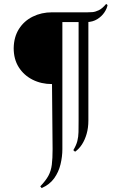

<svg xmlns="http://www.w3.org/2000/svg" viewBox="-20 -763 580 982"><path d="M523 -743 530 -737Q527 -719 513.5 -699Q500 -679 477.5 -665Q455 -651 425 -650H299V0Q299 38 289.5 77.5Q280 117 257 149Q234 181 193 199L186 190Q214 161 227.5 136Q241 111 245 79.5Q249 48 249 0L246 -333Q191 -333 146.5 -355.5Q102 -378 76 -419Q50 -460 50 -517Q51 -574 77 -615Q103 -656 147.5 -678Q192 -700 246 -700H427Q438 -700 452.5 -701Q467 -702 485 -710.5Q503 -719 523 -743ZM432 -687V-147Q432 -109 423 -78Q414 -47 399 -24Q384 -1 364 13L355 5Q370 -20 375.5 -41.5Q381 -63 381.5 -87.5Q382 -112 382 -145V-687Z"/></svg>

Font: Cinzel Black
Style: Regular
Weight: 900
Designer: Natanael Gama
Version: Version 2.000